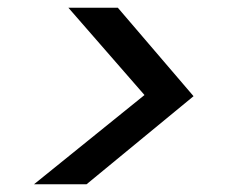

<svg xmlns="http://www.w3.org/2000/svg" viewBox="-20 -599 599 497"><path d="M68 -122 354 -353 157 -579H285L481 -350L204 -122Z"/></svg>

Font: DM Sans 9pt Medium
Style: Italic
Weight: 500
Italic angle: -10°
Version: Version 4.004;gftools[0.9.30]